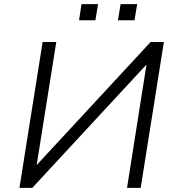

<svg xmlns="http://www.w3.org/2000/svg" viewBox="-20 -908 852 928"><path d="M74 0 186 -705H252L157 -109V-110L708 -705H772L660 0H594L688 -596L136 0ZM550 -810 563 -888H643L630 -810ZM362 -810 374 -888H454L441 -810Z"/></svg>

Font: Nunito Sans 7pt Light
Style: Italic
Weight: 300
Italic angle: -9°
Designer: Vernon Adams
Foundry: Vernon Adams
Version: Version 3.101;gftools[0.9.27]